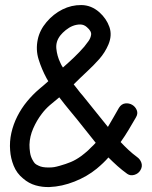

<svg xmlns="http://www.w3.org/2000/svg" viewBox="-20 -714 606 767"><path d="M527.3 -86.9Q540 -78.1 544.9 -63.5Q549.8 -48.8 541 -34.2Q533.2 -20.5 517.1 -15.6Q501 -10.7 488.3 -19.5Q467.8 -34.2 449.2 -50.8Q430.7 -67.4 413.1 -85Q394.5 -63.5 366.2 -40Q328.1 -8.8 277.8 11.2Q227.5 31.2 177.7 33.2Q149.4 34.2 122.1 26.4Q94.7 18.6 72.3 -1Q46.9 -21.5 34.7 -51.8Q22.5 -82 20.5 -113.3Q17.6 -148.4 25.4 -183.1Q33.2 -217.8 49.3 -249.5Q65.4 -281.2 87.9 -308.6Q110.4 -335.9 136.7 -358.4Q146.5 -366.2 155.3 -374Q164.1 -381.8 172.9 -389.6Q169.9 -393.6 166 -401.4Q146.5 -437.5 134.3 -476.6Q122.1 -515.6 130.9 -556.6Q138.7 -593.8 166 -626Q193.4 -658.2 229.5 -676.3Q265.6 -694.3 305.2 -693.8Q344.7 -693.4 377 -665Q405.3 -639.6 417 -606.4Q428.7 -573.2 413.1 -536.1Q399.4 -503.9 376.5 -478Q353.5 -452.1 328.1 -428.7Q314.5 -416 301.3 -403.3Q288.1 -390.6 274.4 -377Q283.2 -366.2 292 -354.5Q300.8 -342.8 310.5 -332Q335.9 -300.8 360.8 -269.5Q385.7 -238.3 411.1 -207Q422.9 -226.6 433.6 -245.6Q444.3 -264.6 455.1 -283.2Q464.8 -298.8 480 -300.8Q495.1 -302.7 507.8 -295.4Q520.5 -288.1 526.4 -273.9Q532.2 -259.8 522.5 -244.1Q507.8 -218.8 493.2 -194.3Q478.5 -169.9 461.9 -146.5Q477.5 -129.9 493.2 -115.2Q508.8 -100.6 527.3 -86.9ZM221.7 -573.2Q202.1 -548.8 205.1 -519.5Q208 -490.2 220.7 -463.9Q224.6 -454.1 231.4 -444.3Q253.9 -463.9 275.4 -484.4Q296.9 -504.9 316.4 -527.3Q325.2 -538.1 333.5 -549.8Q341.8 -561.5 343.8 -574.2Q346.7 -588.9 327.1 -605.5Q315.4 -616.2 300.3 -616.2Q285.2 -616.2 270.5 -610.4Q255.9 -604.5 242.7 -593.8Q229.5 -583 221.7 -573.2ZM343.8 -125Q353.5 -133.8 362.3 -143.6Q336.9 -174.8 312.5 -206.1Q288.1 -237.3 262.7 -267.6Q238.3 -296.9 216.8 -325.2Q197.3 -309.6 179.2 -293.9Q161.1 -278.3 146.5 -258.8Q127 -233.4 112.8 -201.2Q98.6 -168.9 97.7 -135.7Q97.7 -120.1 100.1 -104.5Q102.5 -88.9 109.4 -76.2Q115.2 -65.4 119.6 -61Q124 -56.6 134.8 -51.8Q148.4 -44.9 173.8 -44.9Q187.5 -44.9 196.3 -46.4Q205.1 -47.9 218.8 -51.8Q243.2 -58.6 263.2 -66.9Q283.2 -75.2 304.7 -90.8L318.4 -101.6Q333 -113.3 343.8 -125Z"/></svg>

Font: Schoolbell
Style: Regular
Weight: 400
Designer: Font Diner, Inc
Foundry: Font Diner, Inc
Version: Version 1.000